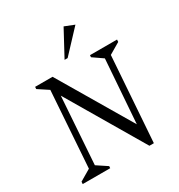

<svg xmlns="http://www.w3.org/2000/svg" viewBox="-192 -957 1015 1088"><g transform="rotate(-30 315.0 -413.5)"><path d="M32 0 33 -15 106 -58 140 -554 73 -598 74 -612H188L467 -140L497 -554L432 -599L433 -612H610L609 -597L536 -554L497 1H468L175 -496L145 -58L213 -13L212 0ZM295 -661 385 -828 448 -803 315 -661Z"/></g></svg>

Font: Ancizar Serif Light
Style: Italic
Weight: 300
Italic angle: -4°
Designer: Cesar Puertas, Viviana Monsalve, Julian Moncada, Julian Prieto, Jose Castro, Felipe Aragon, Mariel Hernandez, Sara Alarc
Version: Version 8.100